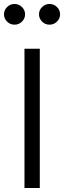

<svg xmlns="http://www.w3.org/2000/svg" viewBox="-35 -945 322 965"><path d="M88 0V-700H165V0ZM38 -821Q16 -821 0.5 -836.5Q-15 -852 -15 -873Q-15 -894 0.5 -909.5Q16 -925 38 -925Q60 -925 75.5 -909.5Q91 -894 91 -873Q91 -852 75.5 -836.5Q60 -821 38 -821ZM214 -821Q192 -821 176.5 -836.5Q161 -852 161 -873Q161 -894 176.5 -909.5Q192 -925 214 -925Q236 -925 251.5 -909.5Q267 -894 267 -873Q267 -852 251.5 -836.5Q236 -821 214 -821Z"/></svg>

Font: Red Hat Text VF
Style: Regular
Weight: 400
Designer: Pentagram, MCKL
Foundry: Pentagram, MCKL
Version: Version 1.023